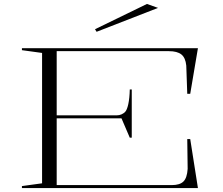

<svg xmlns="http://www.w3.org/2000/svg" viewBox="-20 -952 1129 972"><path d="M91 0V-10L193 -24V-684L91 -698V-708H982L943 -477H928L923 -620Q919 -660 898 -676.5Q877 -693 835 -693H267V-368H570Q584 -368 595 -373Q606 -378 613 -385Q623 -395 629.5 -425Q636 -455 637 -499H647V-255H637L595 -353H267V-15H850Q890 -15 908.5 -33Q927 -51 930 -97L928 -248H943L982 0ZM469 -791 461 -804 724 -932 780 -912Z"/></svg>

Font: Kalnia Expanded ExtraLight
Style: Regular
Weight: 250
Width: 7
Designer: Frida Medrano
Foundry: Frida Medrano
Version: Version 1.105